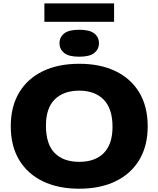

<svg xmlns="http://www.w3.org/2000/svg" viewBox="-20 -1138 964 1168"><path d="M462 10Q334 10 240.5 -35.2Q147 -80.5 96.2 -165.5Q45.5 -250.5 45.5 -370Q45.5 -489.5 96.2 -574.5Q147 -659.5 240.2 -704.8Q333.5 -750 462 -750Q591 -750 684.2 -704.5Q777.5 -659 828 -574Q878.5 -489 878.5 -370Q878.5 -251 827.8 -166Q777 -81 683.5 -35.5Q590 10 462 10ZM462 -153.5Q559 -153.5 611.8 -207.5Q664.5 -261.5 664.5 -366.5Q664.5 -477 610.8 -531.8Q557 -586.5 462 -586.5Q367 -586.5 313.2 -533.5Q259.5 -480.5 259.5 -373.5Q259.5 -261.5 312.2 -207.5Q365 -153.5 462 -153.5ZM462 -793Q398 -793 370 -816Q342 -839 342 -875Q342 -911.5 370 -934.2Q398 -957 462 -957Q526 -957 554 -934.2Q582 -911.5 582 -875Q582 -839 554 -816Q526 -793 462 -793ZM250 -1005.5V-1117.5H674V-1005.5Z"/></svg>

Font: Encode Sans Expanded Expanded ExtraBold
Style: Regular
Weight: 800
Width: 7
Designer: Multiple Designers
Foundry: Impallari Type
Version: Version 3.000; ttfautohint (v1.8.3) -l 8 -r 50 -G 200 -x 14 